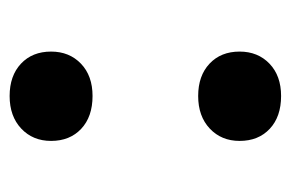

<svg xmlns="http://www.w3.org/2000/svg" viewBox="-120 -456 590 389"><g transform="rotate(90 174.5 -261.0)"><path d="M174 -368Q133 -368 108.5 -391Q84 -414 84 -452Q84 -489 108.5 -512.5Q133 -536 174 -536Q216 -536 240.5 -513Q265 -490 265 -452Q265 -415 240 -391.5Q215 -368 174 -368ZM174 14Q133 14 108.5 -9Q84 -32 84 -70Q84 -107 108.5 -130.5Q133 -154 174 -154Q216 -154 240.5 -131Q265 -108 265 -70Q265 -33 240 -9.5Q215 14 174 14Z"/></g></svg>

Font: Literata 7pt SemiBold
Style: Regular
Weight: 600
Designer: Latin by Veronika Burian and Jose Scaglione. Greek by Irene Vlachou. Cyrillic by Vera Evstafieva.
Foundry: TypeTogether
Version: Version 3.002